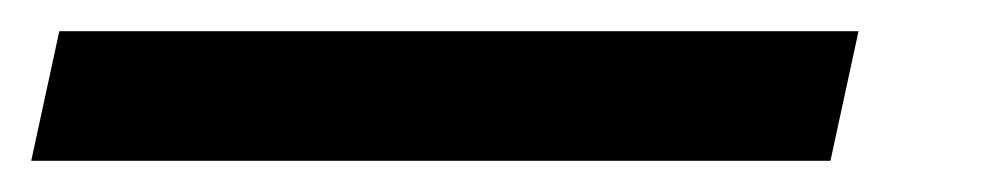

<svg xmlns="http://www.w3.org/2000/svg" viewBox="-107 57 639 123"><path d="M425 160 443 77H-69L-87 160Z"/></svg>

Font: STIX Two Text
Style: Bold Italic
Weight: 700
Italic angle: -12°
Designer: Ross Mills, John Hudson & Paul Hanslow, Tiro Typeworks Ltd; with prior portions MicroPress Inc. and Coen Hoffman, Elsevi
Foundry: Tiro Typeworks Ltd
Version: Version 2.13 b171